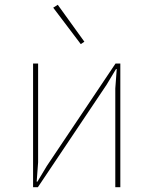

<svg xmlns="http://www.w3.org/2000/svg" viewBox="-20 -781 640 801"><path d="M118 -516H139V-104L133 -23H136L175 -88L462 -516H482V0H461V-412L467 -493H464L425 -428L138 0H118ZM202 -749 221 -761 332 -607 317 -597Z"/></svg>

Font: IBM Plex Mono Thin
Style: Regular
Weight: 100
Monospace: yes
Designer: Mike Abbink, Paul van der Laan, Pieter van Rosmalen
Foundry: Bold Monday
Version: Version 2.3